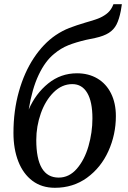

<svg xmlns="http://www.w3.org/2000/svg" viewBox="-20 -882 608 913"><path d="M554.5 -830.5Q546.5 -790 534 -765.5Q521.5 -741 497.8 -725.8Q474 -710.5 433 -701.5L389.5 -692.5Q340.5 -681 304.8 -666.8Q269 -652.5 237 -625.5Q194.5 -591 163.5 -525.2Q132.5 -459.5 116.5 -361Q149.5 -437 209.2 -485.2Q269 -533.5 346 -533.5Q401 -533.5 443 -508.8Q485 -484 508 -437.8Q531 -391.5 531 -330Q531 -242 495.5 -163.5Q460 -85 394 -37Q328 11 241 11Q178.5 11 134.2 -22.2Q90 -55.5 67 -114.5Q44 -173.5 44 -250Q44 -355 69.8 -446.5Q95.5 -538 141 -606.5Q186.5 -675 244.5 -714.5Q276.5 -736 309.2 -748.8Q342 -761.5 387.5 -775Q423.5 -785 445.2 -793.2Q467 -801.5 485 -814.8Q503 -828 513.5 -848.5L519.5 -862H559.5ZM152.5 -216.5Q152.5 -37.5 259 -37.5Q309 -37.5 345.5 -79.8Q382 -122 400.8 -187.2Q419.5 -252.5 419.5 -319Q419.5 -398.5 394.8 -440.2Q370 -482 324 -482Q274.5 -482 235.2 -443.2Q196 -404.5 174.2 -343Q152.5 -281.5 152.5 -216.5Z"/></svg>

Font: Merriweather Text
Style: Italic
Weight: 400
Italic angle: -7.8°
Designer: Eben Sorkin
Foundry: Eben Sorkin
Version: Version 2.100